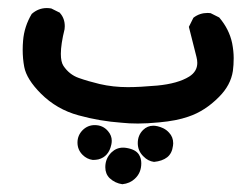

<svg xmlns="http://www.w3.org/2000/svg" viewBox="-20 -129 603 479"><path d="M242.7 288.1Q242.7 266.1 258.3 251Q270.5 239.3 287.1 239.3Q291.5 239.3 296.4 240.2Q318.8 244.1 326.7 256.8Q332.5 266.1 332.5 278.3Q332.5 302.2 316.4 316.9Q304.2 328.6 285.2 330.6Q267.1 328.1 253.4 315.4Q242.7 304.7 242.7 288.1ZM337.9 261.2Q323.7 247.6 323.7 228Q323.7 208.5 336.9 195.3Q347.7 184.6 362.8 184.6Q366.7 184.6 373.3 186Q379.9 187.5 387.2 190.9Q396 195.3 401.9 202.1Q412.1 212.9 412.1 228.5Q412.1 231.4 411.6 234.4Q409.2 253.9 397 263.4Q384.8 272.9 364.3 274.9Q349.1 272.9 337.9 261.2ZM186 257.3Q173.3 244.6 173.3 226.6Q173.3 208.5 186.5 195.3Q199.2 183.1 216.3 183.1Q236.8 183.1 249.5 198.2Q258.8 209 258.8 222.2Q258.8 226.6 257.8 231.4Q251.5 261.7 225.6 268.6Q219.2 270 211.9 270H211.4Q196.8 268.1 186 257.3ZM36.6 -4.9Q36.6 -16.1 37.6 -27.8Q40.5 -63 59.1 -94.2Q75.7 -108.9 96.7 -108.9Q101.6 -108.9 107.9 -107.9L129.4 -97.2L129.9 -96.2Q141.6 -83 141.6 -63.5Q141.6 -58.1 141.1 -56.2Q131.8 -18.6 131.8 5.4Q131.8 25.4 138.2 35.2Q152.8 57.1 176.3 65.4Q199.7 73.7 228.5 80.6Q262.2 88.4 298.8 88.4Q328.1 88.4 372.1 84.5Q423.8 79.6 452.1 62Q472.2 49.3 472.2 27.8Q472.2 21 470.2 13.2Q461.4 -22.9 451.2 -62L462.4 -84.5L463.4 -85.4Q478.5 -96.7 498 -96.7Q501 -96.7 505.4 -96.2L526.9 -85.4Q551.8 -56.2 559.1 -21.5Q563 -1.5 563 15.9Q563 33.2 561 47.9Q555.7 83.5 526.4 112.8Q491.2 148.4 449.7 162.1Q420.4 172.4 377 176.3Q347.2 179.2 324.2 179.2Q301.3 179.2 283.7 177.2Q228.5 173.3 175.8 158.7Q121.6 144 82 104.5Q46.4 68.8 40.5 38.1Q36.6 17.6 36.6 -4.9Z"/></svg>

Font: Bakudai
Style: Medium
Weight: 500
Version: Version 1.48